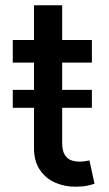

<svg xmlns="http://www.w3.org/2000/svg" viewBox="-20 -696 412 723"><path d="M28.1 -290.1V-357.6H326V-290.1ZM326 -545.5V-460.2H28.1V-545.5ZM108 -676.1H214.1V-160.2Q214.1 -129.3 223.4 -113.8Q232.6 -98.4 247.3 -92.9Q262.1 -87.4 279.5 -87.4Q292.3 -87.4 301.8 -89.1Q311.4 -90.9 316.8 -92L335.9 -4.3Q326.7 -0.7 309.7 3Q292.6 6.7 267 7.1Q225.1 7.8 188.9 -7.8Q152.7 -23.4 130.3 -56.1Q108 -88.8 108 -138.1Z"/></svg>

Font: InterMG Medium
Style: Regular
Weight: 500
Designer: Rasmus Andersson
Foundry: rsms
Version: Version 3.019;December 26, 2023;FontCreator 15.0.0.2955 64-b